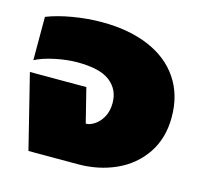

<svg xmlns="http://www.w3.org/2000/svg" viewBox="-85 -643 771 736"><g transform="rotate(15 300.0 -275.0)"><path d="M15 -294H239L273 -158Q290 -158 308.5 -170.5Q327 -183 339.5 -206Q352 -229 352 -261Q352 -314 312 -345.5Q272 -377 182 -377Q141 -377 93.5 -367Q46 -357 16 -341V-513Q59 -530 117.5 -540Q176 -550 234 -550Q340 -550 419.5 -516.5Q499 -483 542 -419Q585 -355 585 -267Q585 -183 544 -122.5Q503 -62 434.5 -31Q366 0 284 0H88Z"/></g></svg>

Font: Prompt Black
Style: Regular
Weight: 900
Designer: Katatrad Team
Foundry: CadsonDemak
Version: Version 1.001